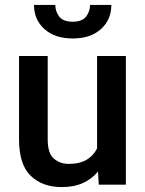

<svg xmlns="http://www.w3.org/2000/svg" viewBox="-20 -758 596 788"><path d="M385.3 0 382.3 -54.2Q357.9 -23.9 320.8 -7.1Q283.7 9.8 232.9 9.8Q154.8 9.8 106.4 -36.1Q58.1 -82 58.1 -187V-528.3H175.8V-186Q175.8 -128.4 201.2 -106.9Q226.6 -85.4 261.7 -85.4Q308.1 -85.4 336.2 -102.8Q364.3 -120.1 378.4 -148.9V-528.3H496.6V0ZM349.6 -737.8H437Q437 -677.2 394.3 -638.7Q351.6 -600.1 278.8 -600.1Q205.1 -600.1 162.4 -638.7Q119.6 -677.2 119.6 -737.8H207Q207 -710.9 223.1 -689.9Q239.3 -668.9 278.8 -668.9Q316.9 -668.9 333.3 -689.9Q349.6 -710.9 349.6 -737.8Z"/></svg>

Font: Vazirmatn UI Medium
Style: Regular
Weight: 500
Designer: Saber Rastikerdar
Foundry: Saber Rastikerdar
Version: Version 33.003